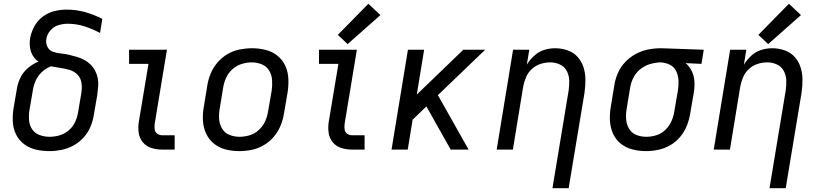

<svg xmlns="http://www.w3.org/2000/svg" viewBox="-20 -794 4360 1019"><path d="M243 8Q274 8 306.5 1.5Q339 -5 369.5 -21.5Q400 -38 423.5 -64Q447 -90 460 -121Q473 -152 478 -184L496 -289Q499 -312 501 -334Q503 -356 499 -377.5Q495 -399 485.5 -417.5Q476 -436 461 -451Q446 -466 427.5 -476Q409 -486 388.5 -492Q368 -498 347 -503Q326 -508 304.5 -510Q283 -512 262 -519Q241 -526 231.5 -546Q222 -566 226 -588Q230 -612 247.5 -632.5Q265 -653 290 -660.5Q315 -668 339 -668Q386 -668 429 -654Q472 -640 511 -619L523 -694Q480 -716 432.5 -729.5Q385 -743 333 -743Q301 -743 268.5 -735Q236 -727 207.5 -706Q179 -685 162.5 -654.5Q146 -624 140 -592Q136 -568 139 -544Q142 -520 153.5 -500Q165 -480 184 -467Q155 -455 129.5 -434Q104 -413 89.5 -384Q75 -355 70 -325L52 -220Q46 -183 48 -147Q50 -111 65.5 -80Q81 -49 108.5 -28.5Q136 -8 171 0Q206 8 243 8ZM243 -68Q216 -68 191 -77Q166 -86 151.5 -106.5Q137 -127 134.5 -153.5Q132 -180 136 -208L154 -313Q158 -340 169.5 -366Q181 -392 202.5 -412Q224 -432 250 -442Q275 -437 300.5 -433.5Q326 -430 350.5 -422.5Q375 -415 392 -397Q409 -379 412.5 -353.5Q416 -328 412 -302L394 -196Q390 -170 378 -145Q366 -120 344 -101.5Q322 -83 295.5 -75.5Q269 -68 243 -68Z M842 0H907V-76H842Q827 -76 815 -84Q803 -92 801 -107Q799 -122 801 -137L866 -530H665V-455H768L717 -149Q712 -119 716 -90Q720 -61 738 -39Q756 -17 784 -8.5Q812 0 842 0Z M1249 8Q1282 8 1315 1.5Q1348 -5 1379 -23Q1410 -41 1433 -68Q1456 -95 1469 -127Q1482 -159 1487 -191L1506 -301Q1512 -338 1510.5 -375Q1509 -412 1494.5 -444Q1480 -476 1453 -498Q1426 -520 1390.5 -529Q1355 -538 1318 -538Q1286 -538 1252.5 -531.5Q1219 -525 1188.5 -507.5Q1158 -490 1134.5 -462.5Q1111 -435 1098 -403.5Q1085 -372 1080 -339L1062 -229Q1055 -192 1057 -155Q1059 -118 1073.5 -86Q1088 -54 1115 -32Q1142 -10 1177 -1Q1212 8 1249 8ZM1251 -68Q1223 -68 1198 -78Q1173 -88 1159 -111Q1145 -134 1143 -161.5Q1141 -189 1146 -217L1164 -327Q1168 -354 1179.5 -380Q1191 -406 1213 -426Q1235 -446 1262.5 -454.5Q1290 -463 1317 -463Q1344 -463 1369.5 -452.5Q1395 -442 1408.5 -419.5Q1422 -397 1424 -369.5Q1426 -342 1422 -314L1403 -204Q1399 -177 1387.5 -151Q1376 -125 1354 -104.5Q1332 -84 1305 -76Q1278 -68 1251 -68Z M1850 0H1915V-76H1850Q1835 -76 1823 -84Q1811 -92 1809 -107Q1807 -122 1809 -137L1874 -530H1673V-455H1776L1725 -149Q1720 -119 1724 -90Q1728 -61 1746 -39Q1764 -17 1792 -8.5Q1820 0 1850 0ZM1825 -560 1999 -714 1935 -774 1773 -609Z M2058 0H2144L2170 -159L2243 -229L2264 -192L2372 0H2467L2304 -289L2555 -530H2439L2192 -292L2231 -530H2145Z M2912 205H2998L3082 -301Q3087 -336 3087 -370.5Q3087 -405 3077 -436.5Q3067 -468 3045.5 -492Q3024 -516 2992 -527Q2960 -538 2926 -538Q2897 -538 2868 -529Q2839 -520 2815.5 -498.5Q2792 -477 2776 -451L2789 -530H2703L2616 0H2702L2757 -336Q2762 -361 2772.5 -385.5Q2783 -410 2803.5 -428.5Q2824 -447 2849.5 -455Q2875 -463 2900 -463Q2927 -463 2951 -452Q2975 -441 2987.5 -418Q3000 -395 3001 -368Q3002 -341 2998 -314Z M3409 8Q3441 8 3474 1Q3507 -6 3537.5 -23.5Q3568 -41 3590.5 -68.5Q3613 -96 3625.5 -127.5Q3638 -159 3643 -191L3662 -301Q3667 -331 3665.5 -360.5Q3664 -390 3652 -415.5Q3640 -441 3619 -459L3703 -455L3715 -530L3490 -538H3489Q3455 -538 3421 -531.5Q3387 -525 3355 -508Q3323 -491 3298 -464.5Q3273 -438 3259 -405.5Q3245 -373 3240 -339L3222 -229Q3215 -192 3217 -155Q3219 -118 3233 -86Q3247 -54 3274 -32Q3301 -10 3336.5 -1Q3372 8 3409 8ZM3410 -68Q3382 -68 3357 -78Q3332 -88 3318.5 -111Q3305 -134 3303 -161.5Q3301 -189 3306 -217L3324 -327Q3328 -354 3341 -380.5Q3354 -407 3378 -426.5Q3402 -446 3430 -454Q3458 -462 3485 -463Q3512 -462 3535 -450.5Q3558 -439 3569 -416Q3580 -393 3581 -366.5Q3582 -340 3578 -314L3559 -204Q3555 -177 3544 -151.5Q3533 -126 3512 -105.5Q3491 -85 3464 -76.5Q3437 -68 3410 -68Z M4064 205H4150L4234 -301Q4239 -336 4239 -370.5Q4239 -405 4229 -436.5Q4219 -468 4197.5 -492Q4176 -516 4144 -527Q4112 -538 4078 -538Q4049 -538 4020 -529Q3991 -520 3967.5 -498.5Q3944 -477 3928 -451L3941 -530H3855L3768 0H3854L3909 -336Q3914 -361 3924.5 -385.5Q3935 -410 3955.5 -428.5Q3976 -447 4001.5 -455Q4027 -463 4052 -463Q4079 -463 4103 -452Q4127 -441 4139.5 -418Q4152 -395 4153 -368Q4154 -341 4150 -314ZM4057 -560 4231 -714 4167 -774 4005 -609Z"/></svg>

Font: Iosevka Sparkle
Style: Italic
Weight: 400
Italic angle: -9°
Designer: Belleve Invis
Foundry: Belleve Invis
Version: Version 4.5.0; ttfautohint (v1.8.3)